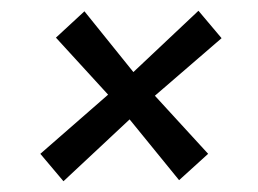

<svg xmlns="http://www.w3.org/2000/svg" viewBox="-20 -421 480 357"><path d="M55 -135 181 -245 84 -351 137 -400 228 -287 349 -401 392 -350 268 -243 367 -135 313 -86 221 -199 98 -84Z"/></svg>

Font: Rasa Medium
Style: Italic
Weight: 500
Italic angle: -7.10001°
Designer: Anna Giedrys (Yrsa+Rasa design), David Brezina (Yrsa art-direction, Rasa art-direction, design)
Foundry: Rosetta Type Foundry
Version: Version 2.004